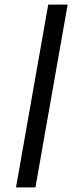

<svg xmlns="http://www.w3.org/2000/svg" viewBox="-20 -820 346 840"><path d="M50 0H135L276 -800H191Z"/></svg>

Font: Gauge
Style: Italic
Weight: 400
Italic angle: -80°
Designer: Daniel Pimley
Foundry: Daniel Pimley
Version: Version 1.000;PS 001.001;hotconv 1.0.56